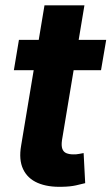

<svg xmlns="http://www.w3.org/2000/svg" viewBox="-20 -696 420 723"><path d="M379.9 -545.9 360.4 -431.6H32.2L51.3 -545.9ZM147.5 -675.8H297.9L213.4 -168Q210.4 -147 214.8 -135.3Q219.2 -123.5 230.2 -119.1Q241.2 -114.7 255.9 -114.7Q267.1 -114.3 278.1 -116.5Q289.1 -118.7 294.9 -119.6L300.8 -6.3Q287.6 -2.9 266.1 2Q244.6 6.8 215.3 7.3Q160.2 9.3 121.8 -7.3Q83.5 -23.9 66.9 -59.3Q50.3 -94.7 59.6 -147.9Z"/></svg>

Font: Inter Tight
Style: Bold Italic
Weight: 700
Italic angle: -9.39999°
Designer: Rasmus Andersson
Foundry: rsms
Version: Version 3.004